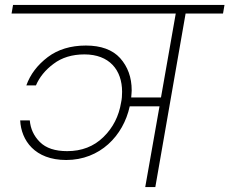

<svg xmlns="http://www.w3.org/2000/svg" viewBox="-20 -760 932 780"><path d="M27 -705H694L634 -364H513C514 -377 515 -387 515 -393C515 -446 499 -489 468 -524C437 -558 390 -575 329 -575C267 -575 215 -559 174 -528C132 -496 103 -458 87 -413H126C140 -446 164 -476 198 -501C231 -526 273 -539 323 -539C424 -539 476 -476 476 -387C476 -372 475 -357 472 -344C463 -288 439 -241 400 -203C361 -165 312 -146 253 -146C204 -146 167 -158 142 -183C117 -208 104 -237 101 -271H62C66 -190 121 -110 249 -110C386 -110 481 -208 507 -328H628L570 0H611L734 -705H886L892 -740H33Z"/></svg>

Font: Momo Neue ExtLt
Style: Italic
Weight: 200
Italic angle: -10°
Designer: Ninad Kale (Devanagari), Jonny Pinhorn (Latin)
Foundry: Indian Type Foundry
Version: 4.004